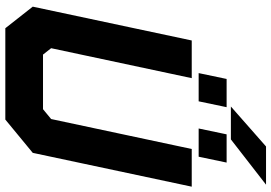

<svg xmlns="http://www.w3.org/2000/svg" viewBox="-169 -850 1019 721"><g transform="rotate(90 340.5 -489.5)"><path d="M86 0 5 -103 132 -700H273.5L161 -172L185 -141.5H390L427 -172L539.5 -700H681L554 -103L429 0ZM135.5 -71H409.5L490.5 -135.5L595.5 -629.5L490.5 -135.5L409.5 -71H135.5L82.5 -136.5L187.5 -629.5L82.5 -136.5ZM462.5 -726 484.5 -831H590.5L568.5 -726ZM254.5 -726 276.5 -831H382.5L360.5 -726ZM317 -773H316.5L318.5 -783H319ZM526 -773H525.5L527.5 -783H528ZM380 -847 530 -979H673.5L503.5 -847ZM482 -881H481.5L555 -944H555.5Z"/></g></svg>

Font: Tourney Thin Black
Style: Italic
Weight: 900
Italic angle: -12°
Version: Version 1.015